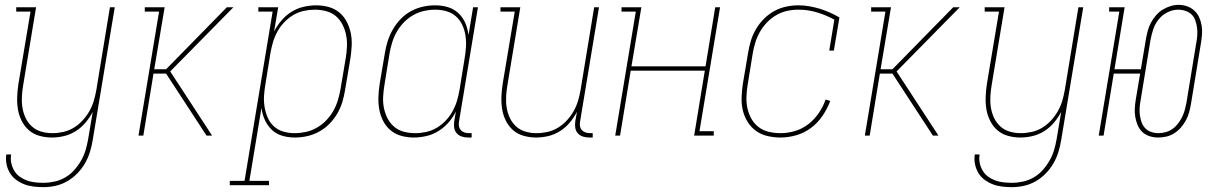

<svg xmlns="http://www.w3.org/2000/svg" viewBox="-20 -560 5040 793"><path d="M159 213Q139 213 118.5 210.5Q98 208 80 201Q62 194 46.5 182.5Q31 171 21 154.5Q11 138 7 118Q3 98 6 78H26Q23 96 26.5 113Q30 130 38.5 144.5Q47 159 60.5 169Q74 179 90 185Q106 191 123.5 193Q141 195 159 195Q182 195 205 190Q228 185 249 173Q270 161 286.5 142.5Q303 124 315 103Q327 82 333.5 60Q340 38 344 15L363 -98Q351 -75 333.5 -54Q316 -33 293 -18.5Q270 -4 244.5 2Q219 8 194 8Q168 8 143 1Q118 -6 99.5 -22Q81 -38 69.5 -61Q58 -84 54 -109Q50 -134 51 -160.5Q52 -187 56 -213L106 -512H47V-530H129L76 -210Q72 -187 70.5 -163Q69 -139 72.5 -116.5Q76 -94 85.5 -73.5Q95 -53 111.5 -38Q128 -23 150 -16.5Q172 -10 196 -10Q218 -10 241 -15Q264 -20 284.5 -32.5Q305 -45 321.5 -63Q338 -81 349.5 -101.5Q361 -122 367.5 -144Q374 -166 378 -189L434 -530H454L363 18Q359 43 351.5 67.5Q344 92 331 114.5Q318 137 299 156.5Q280 176 257 189Q234 202 209 207.5Q184 213 159 213Z M552 0 637 -512H578V-530H660L617 -274H666L917 -530H944L683 -265L856 0H833L666 -256H614L572 0Z M929 205V187H990L1106 -512H1047V-530H1129L1112 -430Q1125 -455 1143 -476Q1161 -497 1184.5 -511.5Q1208 -526 1234.5 -532Q1261 -538 1286 -538Q1313 -538 1338 -531Q1363 -524 1382 -508Q1401 -492 1412.5 -469.5Q1424 -447 1429 -422Q1434 -397 1432.5 -370Q1431 -343 1427 -317L1405 -187Q1401 -162 1393.5 -137.5Q1386 -113 1372.5 -90Q1359 -67 1339.5 -47.5Q1320 -28 1296.5 -15.5Q1273 -3 1248 2.5Q1223 8 1198 8Q1170 8 1145 0.5Q1120 -7 1102 -24.5Q1084 -42 1073.5 -65.5Q1063 -89 1060 -115L1010 187H1091V205ZM1197 -10Q1220 -10 1243 -15Q1266 -20 1287.5 -32Q1309 -44 1326.5 -62Q1344 -80 1356 -101Q1368 -122 1375 -144.5Q1382 -167 1386 -190L1408 -320Q1412 -344 1413 -368Q1414 -392 1409.5 -415Q1405 -438 1394.5 -458.5Q1384 -479 1367 -493.5Q1350 -508 1327 -514Q1304 -520 1280 -520Q1258 -520 1235 -515Q1212 -510 1191.5 -498Q1171 -486 1154 -468Q1137 -450 1125.5 -429Q1114 -408 1107.5 -386Q1101 -364 1097 -341L1076 -211Q1072 -188 1070.5 -164Q1069 -140 1073 -117Q1077 -94 1086 -73.5Q1095 -53 1111.5 -38Q1128 -23 1150.5 -16.5Q1173 -10 1197 -10Z M1689 8Q1662 8 1637 1Q1612 -6 1593 -22Q1574 -38 1562.5 -60.5Q1551 -83 1546.5 -108Q1542 -133 1543 -160Q1544 -187 1548 -213L1570 -343Q1574 -368 1582 -392.5Q1590 -417 1603.5 -440Q1617 -463 1636 -482.5Q1655 -502 1678.5 -514.5Q1702 -527 1727 -532.5Q1752 -538 1778 -538Q1805 -538 1830 -530.5Q1855 -523 1873.5 -505.5Q1892 -488 1902 -464.5Q1912 -441 1915 -415L1934 -530H1954L1876 -59Q1874 -49 1875.5 -39.5Q1877 -30 1883 -23Q1889 -16 1898 -13Q1907 -10 1917 -10H1928V8H1914Q1900 8 1887.5 4Q1875 0 1866.5 -9.5Q1858 -19 1856 -32Q1854 -45 1856 -59L1863 -100Q1851 -75 1832.5 -54Q1814 -33 1790.5 -18.5Q1767 -4 1740.5 2Q1714 8 1689 8ZM1695 -10Q1717 -10 1740 -15Q1763 -20 1783.5 -32Q1804 -44 1821 -62Q1838 -80 1849.5 -101Q1861 -122 1867.5 -144Q1874 -166 1878 -189L1899 -319Q1903 -342 1904.5 -366Q1906 -390 1902.5 -413Q1899 -436 1889.5 -456.5Q1880 -477 1863.5 -492Q1847 -507 1824.5 -513.5Q1802 -520 1778 -520Q1755 -520 1732 -515Q1709 -510 1687.5 -498Q1666 -486 1648.5 -468Q1631 -450 1619 -429Q1607 -408 1600 -385.5Q1593 -363 1589 -340L1568 -210Q1564 -186 1562.5 -162Q1561 -138 1565.5 -115Q1570 -92 1580.5 -71.5Q1591 -51 1608 -36.5Q1625 -22 1648 -16Q1671 -10 1695 -10Z M2194 8Q2168 8 2143 1Q2118 -6 2099.5 -22Q2081 -38 2069.5 -61Q2058 -84 2054 -109Q2050 -134 2051 -160.5Q2052 -187 2056 -213L2106 -512H2047V-530H2129L2076 -210Q2072 -187 2070.5 -163Q2069 -139 2072.5 -116.5Q2076 -94 2085.5 -73.5Q2095 -53 2111.5 -38Q2128 -23 2150 -16.5Q2172 -10 2196 -10Q2218 -10 2241 -15Q2264 -20 2284.5 -32.5Q2305 -45 2321.5 -63Q2338 -81 2349.5 -101.5Q2361 -122 2367.5 -144Q2374 -166 2378 -189L2434 -530H2454L2376 -59Q2374 -49 2375.5 -39.5Q2377 -30 2383 -23Q2389 -16 2398 -13Q2407 -10 2417 -10H2428V8H2414Q2400 8 2387.5 4Q2375 0 2366.5 -9.5Q2358 -19 2356 -32Q2354 -45 2356 -59L2363 -98Q2351 -75 2333.5 -54Q2316 -33 2293 -18.5Q2270 -4 2244.5 2Q2219 8 2194 8Z M2521 0 2606 -512H2547V-530H2629L2588 -286H2894L2934 -530H2954L2869 -18H2928V0H2847L2891 -268H2585L2541 0Z M3204 8Q3177 8 3150.5 2Q3124 -4 3103 -19Q3082 -34 3068 -56.5Q3054 -79 3048 -104.5Q3042 -130 3043 -158Q3044 -186 3048 -213L3070 -343Q3074 -368 3081.5 -392.5Q3089 -417 3102.5 -440Q3116 -463 3135.5 -482.5Q3155 -502 3178 -514.5Q3201 -527 3226.5 -532.5Q3252 -538 3277 -538Q3301 -538 3323.5 -534Q3346 -530 3367 -523.5Q3388 -517 3408 -508Q3428 -499 3447 -488L3424 -351H3405L3426 -479Q3393 -497 3355.5 -508.5Q3318 -520 3278 -520Q3254 -520 3231 -515Q3208 -510 3187 -498Q3166 -486 3148.5 -468Q3131 -450 3119 -429Q3107 -408 3100 -385.5Q3093 -363 3089 -340L3068 -210Q3064 -186 3063 -161Q3062 -136 3067 -113Q3072 -90 3083.5 -69.5Q3095 -49 3113.5 -35Q3132 -21 3155.5 -15.5Q3179 -10 3204 -10Q3234 -10 3264 -19Q3294 -28 3319 -47.5Q3344 -67 3362 -93.5Q3380 -120 3390 -149L3409 -143Q3397 -111 3377.5 -82Q3358 -53 3330 -32Q3302 -11 3269 -1.5Q3236 8 3204 8Z M3552 0 3637 -512H3578V-530H3660L3617 -274H3666L3917 -530H3944L3683 -265L3856 0H3833L3666 -256H3614L3572 0Z M4159 213Q4139 213 4118.5 210.5Q4098 208 4080 201Q4062 194 4046.5 182.5Q4031 171 4021 154.5Q4011 138 4007 118Q4003 98 4006 78H4026Q4023 96 4026.5 113Q4030 130 4038.5 144.5Q4047 159 4060.5 169Q4074 179 4090 185Q4106 191 4123.5 193Q4141 195 4159 195Q4182 195 4205 190Q4228 185 4249 173Q4270 161 4286.5 142.5Q4303 124 4315 103Q4327 82 4333.5 60Q4340 38 4344 15L4363 -98Q4351 -75 4333.5 -54Q4316 -33 4293 -18.5Q4270 -4 4244.5 2Q4219 8 4194 8Q4168 8 4143 1Q4118 -6 4099.5 -22Q4081 -38 4069.5 -61Q4058 -84 4054 -109Q4050 -134 4051 -160.5Q4052 -187 4056 -213L4106 -512H4047V-530H4129L4076 -210Q4072 -187 4070.5 -163Q4069 -139 4072.5 -116.5Q4076 -94 4085.5 -73.5Q4095 -53 4111.5 -38Q4128 -23 4150 -16.5Q4172 -10 4196 -10Q4218 -10 4241 -15Q4264 -20 4284.5 -32.5Q4305 -45 4321.5 -63Q4338 -81 4349.5 -101.5Q4361 -122 4367.5 -144Q4374 -166 4378 -189L4434 -530H4454L4363 18Q4359 43 4351.5 67.5Q4344 92 4331 114.5Q4318 137 4299 156.5Q4280 176 4257 189Q4234 202 4209 207.5Q4184 213 4159 213Z M4764 8Q4745 8 4728 2.5Q4711 -3 4698.5 -14.5Q4686 -26 4679 -42.5Q4672 -59 4669 -76.5Q4666 -94 4667 -112.5Q4668 -131 4671 -149L4689 -256H4580L4538 0H4518L4603 -512H4561V-530H4625L4583 -274H4692L4713 -399Q4716 -416 4720.5 -433Q4725 -450 4733.5 -466Q4742 -482 4754 -496Q4766 -510 4781 -519.5Q4796 -529 4813.5 -534.5Q4831 -540 4848 -540Q4866 -540 4883 -534Q4900 -528 4913 -516Q4926 -504 4933 -488Q4940 -472 4943 -454.5Q4946 -437 4944.5 -418Q4943 -399 4940 -381L4899 -131Q4896 -114 4891.5 -97Q4887 -80 4878.5 -64Q4870 -48 4858 -34Q4846 -20 4830.5 -10Q4815 0 4798 4Q4781 8 4764 8ZM4764 -10Q4779 -10 4794 -14Q4809 -18 4822 -27Q4835 -36 4845 -49Q4855 -62 4862 -76Q4869 -90 4873 -104.5Q4877 -119 4880 -134L4921 -384Q4924 -399 4925 -415Q4926 -431 4924 -446Q4922 -461 4917 -475.5Q4912 -490 4901.5 -500Q4891 -510 4876.5 -515Q4862 -520 4846 -520Q4824 -520 4802.5 -509.5Q4781 -499 4766 -480.5Q4751 -462 4743.5 -440Q4736 -418 4732 -396L4691 -146Q4688 -131 4687 -115Q4686 -99 4688 -84Q4690 -69 4695 -55Q4700 -41 4710 -30.5Q4720 -20 4734.5 -15Q4749 -10 4764 -10Z"/></svg>

Font: Iosevka Slab Thin
Style: Italic
Weight: 100
Italic angle: -9°
Monospace: yes
Designer: Belleve Invis
Foundry: Belleve Invis
Version: Version 11.1.1; ttfautohint (v1.8.3)